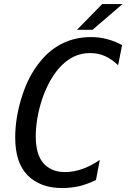

<svg xmlns="http://www.w3.org/2000/svg" viewBox="-20 -928 642 962"><path d="M492.2 -907.7H593.8L443.8 -778.8H365.7ZM291.5 14.2Q233.9 14.2 190.4 -2.9Q147 -20 117.7 -50.3Q87.4 -81.5 71.8 -128.2Q56.2 -174.8 56.2 -240.2Q56.2 -288.6 64.7 -340.8Q73.2 -393.1 90.3 -445.8Q107.4 -499.5 129.6 -541.3Q151.9 -583 180.2 -618.2Q207.5 -651.9 235.8 -674.3Q264.2 -696.8 295.9 -711.9Q359.4 -742.2 436 -742.2Q458.5 -742.2 477.8 -739.7Q497.1 -737.3 516.6 -731.9Q555.7 -721.7 591.8 -702.1L571.8 -601.1Q540.5 -631.3 505.9 -647Q472.2 -662.1 431.6 -662.1Q385.3 -662.1 346.2 -642.6Q307.1 -623 272 -582Q247.1 -552.7 226.3 -513.7Q205.6 -474.6 190.4 -428.7Q174.3 -379.9 166.7 -333Q159.2 -286.1 159.2 -245.6Q159.2 -154.3 197.3 -110.4Q213.9 -91.3 240.7 -78.6Q267.6 -65.9 306.6 -65.9Q348.6 -65.9 393.1 -81.5Q436.5 -96.7 480 -127L460.9 -25.9Q440.4 -16.1 419.9 -8.5Q399.4 -1 378.4 4.4Q359.9 8.8 337.4 11.5Q314.9 14.2 291.5 14.2Z"/></svg>

Font: Hack
Style: Italic
Weight: 400
Italic angle: -11°
Monospace: yes
Designer: Christopher Simpkins
Foundry: Christopher Simpkins
Version: Version 2.019; ttfautohint (v1.4.1) -l 4 -r 80 -G 350 -x 0 -